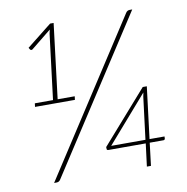

<svg xmlns="http://www.w3.org/2000/svg" viewBox="-79 -781 837 858"><g transform="rotate(-10 339.5 -352.0)"><path d="M127 -10Q123 -4 118.5 -2Q114 0 108.5 0H98L547 -692.5Q553.5 -703 565 -703H576.5ZM256 -365.5 254 -349.5H73L75 -365.5H157.5L194 -661L198 -678.5L107 -605Q104 -602.5 101 -603Q98 -603.5 96 -605.5L90.5 -614.5L204 -704.5H220L178.5 -365.5ZM533.5 -119 557.5 -311Q558.5 -315 559.2 -319.5Q560 -324 561 -329L378 -119ZM620 -119 619.5 -108.5Q618 -103 612 -103H550L537.5 0H519L532 -103H364Q355.5 -103 355.5 -108L355 -117.5L562.5 -353.5H581L552 -119Z"/></g></svg>

Font: Lato ExtraLight
Style: Italic
Weight: 275
Italic angle: -7°
Designer: Lukasz Dziedzic with Adam Twardoch and Botio Nikoltchev
Foundry: tyPoland Lukasz Dziedzic
Version: Version 2.015; 2015-08-06; http://www.latofonts.com/